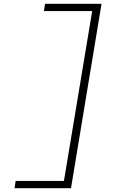

<svg xmlns="http://www.w3.org/2000/svg" viewBox="-20 -843 640 1006"><path d="M56 143 62 105H315L463 -785H210L216 -823H512L352 143Z"/></svg>

Font: Iosevka Aile Extralight
Style: Italic
Weight: 200
Italic angle: -9°
Designer: Belleve Invis
Foundry: Belleve Invis
Version: Version 31.1.0; ttfautohint (v1.8.4)